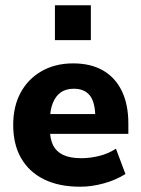

<svg xmlns="http://www.w3.org/2000/svg" viewBox="-20 -696 532 727"><path d="M284 11Q203 11 146.5 -17Q90 -45 60 -97Q30 -149 30 -223Q30 -293 58 -345Q86 -397 137.5 -426.5Q189 -456 257 -456Q324 -456 370.5 -429Q417 -402 441.5 -351Q466 -300 466 -228V-189H155V-264H357L341 -248Q341 -308 320.5 -334Q300 -360 260 -360Q230 -360 210.5 -346.5Q191 -333 180 -306Q169 -279 169 -238V-207Q169 -170 181 -146Q193 -122 219 -109.5Q245 -97 288 -97Q321 -97 355.5 -105.5Q390 -114 419 -133L455 -37Q418 -14 372.5 -1.5Q327 11 284 11ZM188 -544V-676H324V-544Z"/></svg>

Font: Nunito Sans 12pt ExtraLight
Style: Weight 830 Width 84 Optical size 12.0 YTLC 445
Weight: 830
Width: 4
Designer: Vernon Adams
Foundry: Vernon Adams
Version: Version 3.101;gftools[0.9.27]